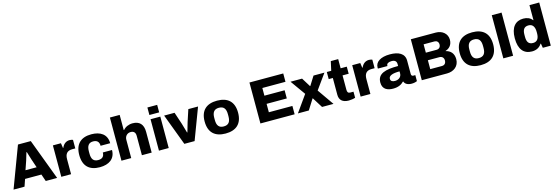

<svg xmlns="http://www.w3.org/2000/svg" viewBox="35 -1911 9013 3111"><g transform="rotate(-15 4541.5 -356.0)"><path d="M8 0H192L233 -119H507L548 0H739L481 -687H266ZM276 -253 326 -398C337 -434 356 -493 366 -531H373C384 -492 404 -427 414 -398L463 -253Z M809 0H973V-251C973 -339 1010 -386 1095 -386H1147V-529C1138 -534 1116 -540 1092 -540C1029 -540 985 -501 963 -446H956L944 -527H809Z M1455 12C1607 12 1715 -59 1715 -207H1561C1561 -139 1524 -107 1458 -107C1378 -107 1347 -155 1347 -245V-282C1347 -372 1378 -421 1454 -421C1519 -421 1554 -388 1554 -321H1715C1715 -472 1606 -540 1455 -540C1282 -540 1181 -450 1181 -264C1181 -77 1281 12 1455 12Z M1818 0H1982V-308C1982 -366 2023 -410 2081 -410C2132 -410 2161 -383 2161 -325V0H2325V-348C2325 -477 2261 -539 2147 -539C2082 -539 2023 -512 1989 -470H1982V-724H1818Z M2447 -598H2611V-724H2447ZM2447 0H2611V-527H2447Z M2873 0H3045L3244 -527H3081L3015 -326C3003 -290 2982 -214 2969 -167H2963C2949 -217 2927 -295 2917 -326L2850 -527H2675Z M3564 12C3741 12 3845 -77 3845 -264C3845 -450 3741 -539 3564 -539C3388 -539 3284 -450 3284 -264C3284 -77 3388 12 3564 12ZM3564 -107C3483 -107 3450 -155 3450 -245V-282C3450 -371 3483 -420 3564 -420C3646 -420 3679 -371 3679 -282V-245C3679 -155 3646 -107 3564 -107Z M4149 0H4723V-140H4328V-281H4667V-418H4328V-547H4716V-687H4149Z M4778 0H4961L5070 -173H5075L5183 0H5375L5183 -275L5364 -527H5181L5087 -377H5082L4989 -527H4795L4974 -276Z M5630 12C5662 12 5712 5 5739 -5V-107H5687C5649 -107 5636 -127 5636 -165V-408H5739V-527H5636V-681H5512L5478 -527H5404V-408H5473V-125C5473 -37 5527 12 5630 12Z M5830 0H5994V-251C5994 -339 6031 -386 6116 -386H6168V-529C6159 -534 6137 -540 6113 -540C6050 -540 6006 -501 5984 -446H5977L5965 -527H5830Z M6374 12C6460 12 6515 -16 6554 -57H6561C6573 -15 6618 12 6685 12C6729 12 6761 1 6776 -6V-107H6742C6722 -107 6709 -121 6709 -144V-369C6709 -488 6608 -539 6464 -539C6308 -539 6217 -478 6217 -384C6217 -377 6217 -372 6218 -366H6378V-375C6378 -406 6410 -426 6463 -426C6520 -426 6545 -399 6545 -355V-322C6331 -322 6197 -287 6197 -136C6197 -18 6287 12 6374 12ZM6435 -101C6392 -101 6362 -116 6362 -156C6362 -209 6430 -232 6545 -232V-197C6545 -140 6499 -101 6435 -101Z M6856 0H7279C7393 0 7484 -67 7484 -186C7484 -286 7426 -339 7352 -355V-359C7415 -379 7466 -428 7466 -518C7466 -618 7382 -687 7276 -687H6856ZM7035 -414V-554H7217C7256 -554 7284 -529 7284 -486C7284 -442 7258 -414 7214 -414ZM7035 -138V-287H7227C7274 -287 7301 -257 7301 -215C7301 -162 7272 -138 7230 -138Z M7843 12C8020 12 8124 -77 8124 -264C8124 -450 8020 -539 7843 -539C7667 -539 7563 -450 7563 -264C7563 -77 7667 12 7843 12ZM7843 -107C7762 -107 7729 -155 7729 -245V-282C7729 -371 7762 -420 7843 -420C7925 -420 7958 -371 7958 -282V-245C7958 -155 7925 -107 7843 -107Z M8224 0H8388V-724H8224Z M8704 12C8773 12 8831 -15 8867 -73H8874L8886 0H9020V-724H8856V-473H8850C8818 -517 8764 -539 8701 -539C8571 -539 8487 -451 8487 -265C8487 -76 8569 12 8704 12ZM8755 -116C8681 -116 8653 -161 8653 -245V-280C8653 -365 8681 -411 8755 -411C8827 -411 8857 -356 8857 -275V-251C8857 -169 8827 -116 8755 -116Z"/></g></svg>

Font: Archivo ExtraBold
Style: Regular
Weight: 800
Designer: Hector Gatti
Foundry: Omnibus-Type
Version: Version 2.001